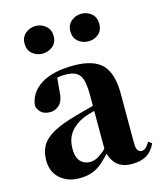

<svg xmlns="http://www.w3.org/2000/svg" viewBox="-122 -903 844 1008"><g transform="rotate(-15 300.0 -399.0)"><path d="M185 17Q121 17 80 -19.5Q39 -56 39 -119Q39 -165 58.5 -198.5Q78 -232 125 -258Q172 -284 253 -306Q291 -317 342.5 -330Q394 -343 434 -353V-327Q394 -317 354.5 -306Q315 -295 292 -287Q243 -266 215.5 -230.5Q188 -195 188 -140Q188 -95 208.5 -73Q229 -51 263 -51Q276 -51 292.5 -57.5Q309 -64 331.5 -82.5Q354 -101 385 -136L404 -80H363Q335 -49 310.5 -27.5Q286 -6 256.5 5.5Q227 17 185 17ZM471 16Q416 16 387 -13Q358 -42 350 -91V-93V-393Q350 -445 341 -474.5Q332 -504 310 -516Q288 -528 250 -528Q226 -528 200 -523Q174 -518 136 -505L208 -529L201 -453Q199 -401 177 -379.5Q155 -358 126 -358Q70 -358 56 -410Q63 -480 127 -521.5Q191 -563 307 -563Q414 -563 461 -514.5Q508 -466 508 -357V-88Q508 -60 515.5 -48.5Q523 -37 537 -37Q548 -37 558 -45Q568 -53 582 -75L600 -62Q581 -21 550.5 -2.5Q520 16 471 16ZM167 -665Q136 -665 112 -684.5Q88 -704 88 -740Q88 -775 112 -795Q136 -815 167 -815Q198 -815 222 -795Q246 -775 246 -740Q246 -704 222 -684.5Q198 -665 167 -665ZM416 -665Q385 -665 361 -684.5Q337 -704 337 -740Q337 -775 361 -795Q385 -815 416 -815Q448 -815 471 -795Q494 -775 494 -740Q494 -704 471 -684.5Q448 -665 416 -665Z"/></g></svg>

Font: Noto Serif JP ExtraLight Black
Style: Regular
Weight: 900
Version: Version 2.003-H1;hotconv 1.1.1;makeotfexe 2.6.0